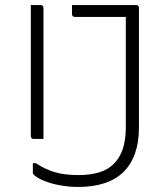

<svg xmlns="http://www.w3.org/2000/svg" viewBox="-20 -720 640 760"><path d="M102 -700Q112 -700 121.5 -700Q131 -700 141 -700Q146 -700 149 -697Q152 -694 152 -689Q152 -624 152 -559Q152 -494 152 -429.5Q152 -365 152 -300Q152 -235 152 -170Q142 -170 132.5 -170Q123 -170 113 -170Q108 -170 105 -173Q102 -176 102 -181Q102 -251 102 -321Q102 -391 102 -461Q102 -531 102 -601Q102 -626 102 -650.5Q102 -675 102 -700ZM290 -27Q336 -27 371.5 -37.5Q407 -48 430 -71Q447 -88 457.5 -109.5Q468 -131 473 -158.5Q478 -186 478 -218Q478 -277 478 -335Q478 -393 478 -450.5Q478 -508 478 -566Q478 -624 478 -683L488 -648L469 -664L508 -653Q476 -653 447.5 -653Q419 -653 392 -653Q365 -653 336.5 -653Q308 -653 276 -653Q271 -653 268 -656Q265 -659 265 -664Q265 -673 265 -682Q265 -691 265 -700Q311 -700 351.5 -700Q392 -700 432.5 -700Q473 -700 519 -700Q523 -700 525 -698.5Q527 -697 528.5 -695Q530 -693 530 -689Q530 -629 530 -570Q530 -511 530 -452Q530 -393 530 -334Q530 -275 530 -215Q530 -157 514.5 -113Q499 -69 469 -39.5Q439 -10 394 5Q349 20 290 20Q253 20 217.5 13.5Q182 7 155 -4Q128 -15 114 -28Q112 -30 111 -32Q110 -34 110 -38Q110 -47 110 -56Q110 -65 110 -74H122Q160 -49 198.5 -38Q237 -27 290 -27Z"/></svg>

Font: Recursive Sans Linear Light
Style: Regular
Weight: 300
Version: Version 1.085